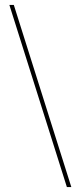

<svg xmlns="http://www.w3.org/2000/svg" viewBox="-20 -743 327 778"><path d="M269 15H251L18 -723H36Z"/></svg>

Font: Kalnia Thin Light
Style: Regular
Weight: 300
Version: Version 1.105